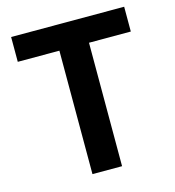

<svg xmlns="http://www.w3.org/2000/svg" viewBox="-110 -834 844 927"><g transform="rotate(-15 312.5 -370.5)"><path d="M238 0V-617H30V-741H595V-617H386V0Z"/></g></svg>

Font: Source Han Sans TC
Style: Bold
Weight: 700
Designer: Ryoko NISHIZUKA Ë•øÂ°öÊ∂ºÂ≠ê (kana, bopomofo & ideographs); Paul D. Hunt (Latin, Greek & Cyrillic); Sandoll Communicatio
Foundry: Adobe
Version: Version 2.004;hotconv 1.0.118;makeotfexe 2.5.65603